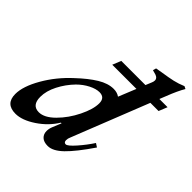

<svg xmlns="http://www.w3.org/2000/svg" viewBox="-210 -849 994 994"><g transform="rotate(45 287.0 -352.0)"><path d="M345 -106Q339 -93 339 -81Q339 -73 342.5 -68.5Q346 -64 353 -64Q366 -64 399.5 -102Q433 -140 459 -180L479 -167Q417 -76 373.5 -34Q330 8 293 8Q264 8 249 -6Q234 -20 234 -43Q234 -60 241 -77L261 -126H256Q222 -70 163.5 -31Q105 8 57 8Q-16 8 -16 -64Q-16 -120 28.5 -197.5Q73 -275 142 -338Q195 -388 240 -415.5Q285 -443 326 -443Q352 -443 370 -430L409 -526H232L251 -573H428L442 -607Q446 -616 446 -625Q446 -641 426 -648L401 -655L406 -673L440 -679Q487 -686 515.5 -692.5Q544 -699 575 -712L589 -705Q568 -670 544 -608L530 -573H590L571 -526H511ZM326 -337Q326 -379 286 -379Q261 -379 229.5 -363Q198 -347 171 -320Q134 -282 110 -235Q86 -188 86 -145Q86 -83 137 -83Q177 -83 221.5 -127.5Q266 -172 296 -233Q326 -294 326 -337Z"/></g></svg>

Font: Ibarra Real Nova
Style: Bold Italic
Weight: 700
Italic angle: -22°
Designer: Jose Maria Ribagorda & Octavio Pardo
Foundry: Octavio Pardo
Version: Version 1.014